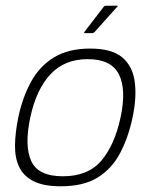

<svg xmlns="http://www.w3.org/2000/svg" viewBox="-20 -647 528 672"><path d="M193 5Q133 5 98 -12.5Q63 -30 47.5 -62Q32 -94 32.5 -138Q33 -182 44 -236Q59 -307 89 -361.5Q119 -416 169.5 -446.5Q220 -477 295 -477Q371 -477 407.5 -446.5Q444 -416 451.5 -361.5Q459 -307 444 -236Q429 -165 400 -110.5Q371 -56 321.5 -25.5Q272 5 193 5ZM200 -30Q288 -30 334.5 -84.5Q381 -139 402 -236Q423 -334 396 -387Q369 -440 287 -440Q206 -440 156.5 -387Q107 -334 86 -236Q65 -138 89 -84Q113 -30 200 -30ZM278 -531Q274 -531 274.5 -533Q275 -535 276 -536L342 -622Q345 -627 352 -627H389Q392 -627 392 -625.5Q392 -624 389 -622L311 -535Q309 -533 307 -532Q305 -531 303 -531Z"/></svg>

Font: Glory Thin ExtraLight
Style: Italic
Weight: 250
Italic angle: -12°
Version: Version 1.011